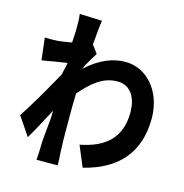

<svg xmlns="http://www.w3.org/2000/svg" viewBox="-123 -925 1045 1091"><g transform="rotate(15 400.0 -380.0)"><path d="M310 -27C308 -74 307 -118 307 -161V-171C307 -179 307 -187 307 -195V-205C307 -208 307 -211 307 -215V-224V-234C307 -237 307 -240 307 -243V-253C307 -255 307 -256 307 -258V-286C307 -312 308 -341 309 -370C376 -447 436 -497 520 -497C600 -497 635 -426 635 -348C636 -192 544 -121 403 -94L454 28C653 -21 761 -143 761 -345C760 -506 658 -616 535 -616C463 -616 386 -588 305 -513C313 -522 313 -531 318 -540C332 -566 353 -599 364 -617L329 -664C335 -727 339 -779 344 -807L212 -812C216 -785 216 -757 216 -730V-721C216 -710 214 -682 212 -644C178 -638 156 -634 133 -632C105 -630 78 -630 55 -631L70 -501C87 -504 105 -507 125 -510L135 -512C165 -517 195 -522 217 -525C216 -501 205 -478 203 -455C185 -423 163 -383 139 -342L134 -333C129 -325 125 -317 120 -309L115 -300C85 -250 56 -203 34 -169L108 -59C126 -89 149 -130 171 -172L176 -182L181 -191C190 -209 199 -226 208 -242C208 -202 205 -168 201 -135L200 -126C197 -93 193 -60 193 -23C193 -7 191 30 189 52H313C314 29 311 -9 310 -27Z"/></g></svg>

Font: Glow Sans TC Compressed
Style: Bold
Weight: 700
Width: 2
Designer: Ryoko NISHIZUKA (kana, bopomofo & ideographs); Paul D. Hunt (Latin, Greek & Cyrillic); Sandoll Communications, Soo-young
Version: Version 0.93